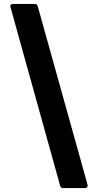

<svg xmlns="http://www.w3.org/2000/svg" viewBox="-20 -795 495 971"><path d="M299 156H411C418 156 423 152 423 144V140L171 -763C169 -772 164 -775 156 -775H45C37 -775 32 -771 32 -764C32 -763 32 -761 33 -759L284 144C286 153 291 156 299 156Z"/></svg>

Font: LINE Seed JP_OTF Bold
Style: Regular
Weight: 700
Designer: LINE & Fontrix & Fontworks
Version: Version 1.009